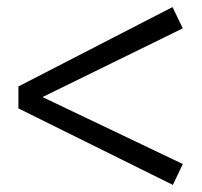

<svg xmlns="http://www.w3.org/2000/svg" viewBox="-20 -522 570 542"><path d="M468 0 32 -216V-278L467 -502L496 -442L100 -248L496 -59Z"/></svg>

Font: Faustina Light Light
Style: Regular
Weight: 300
Version: Version 1.200